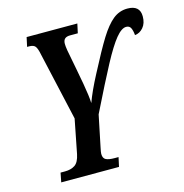

<svg xmlns="http://www.w3.org/2000/svg" viewBox="-106 -820 880 918"><g transform="rotate(-15 333.5 -360.5)"><path d="M94 -46H116Q146 -46 165.5 -59Q185 -72 193 -111L226 -279L150 -615Q144 -646 135.5 -657Q127 -668 105 -668H95L105 -714H356L346 -668H308Q290 -668 281.5 -660Q273 -652 273 -635Q273 -613 287 -547L296 -500L305 -451L309 -430Q321 -362 322 -329Q341 -382 381 -458Q436 -564 469 -617Q502 -670 533.5 -695.5Q565 -721 605 -721Q667 -721 667 -666Q667 -632 649.5 -611.5Q632 -591 608 -589Q606 -612 599.5 -625Q593 -638 577 -638Q554 -638 525 -602.5Q496 -567 455 -490.5Q414 -414 342 -268L310 -113Q305 -90 305 -82Q305 -60 319 -53Q333 -46 362 -46H381L371 0H85Z"/></g></svg>

Font: Noto Serif CondSemiBold
Style: Italic
Weight: 600
Width: 3
Italic angle: -12°
Designer: Monotype Design Team
Foundry: Monotype Imaging Inc.
Version: Version 1.001